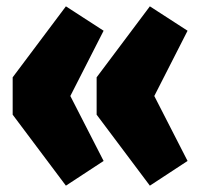

<svg xmlns="http://www.w3.org/2000/svg" viewBox="-20 -586 632 606"><path d="M188 -566 307 -489 202 -283 307 -78 188 0 20 -224V-342ZM453 -566 572 -489 467 -283 572 -78 453 0 285 -224V-342Z"/></svg>

Font: Fira Sans Extra Condensed Black
Style: Regular
Weight: 900
Width: 1
Designer: Carrois Corporate & Edenspiekermann AG
Foundry: Carrois Corporate GbR & Edenspiekermann AG
Version: Version 4.203